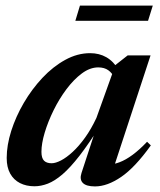

<svg xmlns="http://www.w3.org/2000/svg" viewBox="-20 -656 574 688"><path d="M272 -36 328 -207 339.5 -206.5Q298 -140.5 264.8 -97.8Q231.5 -55 203.8 -31.2Q176 -7.5 151.5 2Q127 11.5 103.5 11.5Q74 11.5 51.5 0Q29 -11.5 16.5 -34Q4 -56.5 4 -90Q4 -135.5 20.2 -186.8Q36.5 -238 65.2 -287.2Q94 -336.5 132 -377Q170 -417.5 213.8 -441.5Q257.5 -465.5 303 -465.5Q335.5 -465.5 361 -451Q386.5 -436.5 407 -403.5L389.5 -377Q382.5 -394 368.2 -404.2Q354 -414.5 332 -414.5Q302.5 -414.5 273.5 -393Q244.5 -371.5 218.2 -336.5Q192 -301.5 172 -260.8Q152 -220 140.2 -180.8Q128.5 -141.5 128.5 -112Q128.5 -89.5 137.8 -80.2Q147 -71 165 -71Q179 -71 198.8 -81.2Q218.5 -91.5 240.5 -111.8Q262.5 -132 284.5 -162.5Q306.5 -193 325.5 -233.5L393.5 -423L437.5 -457.5H519.5L382.5 -40.5L368 -66.5Q387 -66.5 408.8 -74.8Q430.5 -83 455.2 -101.2Q480 -119.5 507 -148L520.5 -135Q464 -56 414.2 -22Q364.5 12 320.5 12Q289 12 276.8 -0.5Q264.5 -13 272 -36ZM250 -581.5 266.5 -636H527.5L510.5 -581.5Z"/></svg>

Font: Newsreader 36pt SemiBold
Style: Italic
Weight: 600
Italic angle: -17°
Designer: Hugues Gentile
Foundry: Production Type
Version: Version 1.003